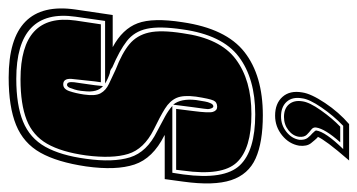

<svg xmlns="http://www.w3.org/2000/svg" viewBox="-224 -418 845 454"><g transform="rotate(-90 199.0 -191.5)"><path d="M153 7Q89 7 51 -10Q13 -27 -0.5 -68Q-14 -109 -4 -181L2 -225H106L105 -226Q51 -253 36.5 -296.5Q22 -340 32 -411Q42 -479 64.5 -519Q87 -559 130 -576.5Q173 -594 242 -594Q426 -594 403 -436L390 -348H314Q357 -325 370.5 -289Q384 -253 373 -183Q358 -80 302.5 -36.5Q247 7 153 7ZM155 -11Q240 -11 291.5 -50Q343 -89 356 -183Q364 -237 357.5 -267Q351 -297 328.5 -314.5Q306 -332 266 -349L265 -350L260 -353Q254 -355 254 -355L255 -354Q239 -359 228 -366H376L386 -436Q406 -576 239 -576Q177 -576 138 -560Q99 -544 78.5 -507.5Q58 -471 50 -411Q41 -347 53.5 -307Q66 -267 115 -243Q136 -232 150.5 -224Q165 -216 175 -207H17L13 -181Q0 -84 34.5 -47.5Q69 -11 155 -11ZM156 -20Q74 -20 41.5 -54.5Q9 -89 22 -181L24 -198H168L163 -158Q158 -120 161 -111Q164 -101 173 -101Q184 -101 188 -110Q192 -119 197 -151Q201 -181 194 -197Q187 -213 168.5 -224.5Q150 -236 119 -251Q73 -274 61.5 -311.5Q50 -349 58 -411Q66 -469 85.5 -503Q105 -537 142 -551.5Q179 -566 238 -566Q395 -566 377 -436L368 -376H231L233 -390Q235 -409 236.5 -422.5Q238 -436 239 -446Q240 -465 226 -465Q215 -465 210 -450.5Q205 -436 202 -416Q198 -389 205 -376.5Q212 -364 227 -357Q242 -350 261 -341Q300 -326 321 -308.5Q342 -291 348.5 -262.5Q355 -234 347 -183Q335 -94 285.5 -57Q236 -20 156 -20ZM222 -371Q206 -384 210 -416Q211 -432 216 -444Q219 -456 225 -456Q233 -456 231 -439Q230 -431 228 -418.5Q226 -406 224 -390ZM174 -110Q170 -110 168 -119Q167 -123 168.5 -132.5Q170 -142 172 -158L178 -205Q193 -187 189 -151Q187 -138 185.5 -130Q184 -122 182 -118Q179 -110 174 -110ZM46 211Q72 181 85 163.5Q98 146 102 137L100 136Q95 131 87 121Q79 111 81 93Q85 69 105.5 52.5Q126 36 152 36Q181 36 196.5 53.5Q212 71 207 100Q204 121 182 154Q160 187 132 211ZM73 197H128Q152 174 171.5 145.5Q191 117 193 100Q197 77 185 63.5Q173 50 150 50Q130 50 114 62.5Q98 75 95 93Q94 106 99.5 113Q105 120 110 124Q117 131 117 133Q114 155 73 197ZM89 190Q121 154 124 133Q125 126 119 121.5Q113 117 107 111Q101 105 102 93Q104 78 117.5 67.5Q131 57 149 57Q169 57 179 69Q189 81 186 100Q184 117 164.5 144.5Q145 172 126 190Z"/></g></svg>

Font: Alumni Sans Collegiate One
Style: Italic
Weight: 400
Italic angle: -8°
Designer: Robert E. Leuschke
Foundry: Robert E. Leuschke
Version: Version 1.100